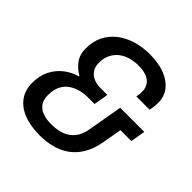

<svg xmlns="http://www.w3.org/2000/svg" viewBox="-186 -846 1007 1007"><g transform="rotate(45 317.0 -343.0)"><path d="M253 12Q184 12 134.5 -8Q85 -28 58.5 -65.5Q32 -103 32 -155Q32 -210 53 -250Q74 -290 108 -316Q142 -342 181 -352L182 -356Q148 -375 125.5 -405.5Q103 -436 103 -482Q103 -534 123 -574Q143 -614 178.5 -641.5Q214 -669 261 -683.5Q308 -698 362 -698Q427 -698 474 -680Q521 -662 547.5 -628.5Q574 -595 574 -546Q574 -538 573 -525.5Q572 -513 567 -491H469Q472 -507 472.5 -515Q473 -523 473 -529Q473 -558 459.5 -577Q446 -596 421 -605Q396 -614 362 -614Q331 -614 303 -606Q275 -598 253 -581Q231 -564 218 -538Q205 -512 205 -477Q205 -448 218 -428.5Q231 -409 253.5 -399Q276 -389 305 -389H356L342 -308H291Q265 -308 237.5 -301Q210 -294 187 -278.5Q164 -263 150 -236Q136 -209 136 -167Q136 -135 150.5 -113.5Q165 -92 192 -82Q219 -72 255 -72Q303 -72 336 -85.5Q369 -99 389.5 -126Q410 -153 417 -194L451 -389H630L616 -307H535L516 -198Q504 -131 471 -84Q438 -37 383.5 -12.5Q329 12 253 12Z"/></g></svg>

Font: Archivo SemiCondensed Medium
Style: Italic
Weight: 500
Width: 4
Italic angle: -10°
Designer: Hector Gatti
Foundry: Omnibus-Type
Version: Version 2.001